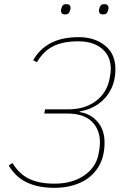

<svg xmlns="http://www.w3.org/2000/svg" viewBox="-20 -888 596 920"><path d="M240 12Q163 12 108.5 -14Q54 -40 22 -95L40 -107Q70 -56 118 -32Q166 -8 241 -8Q326 -8 383 -47Q440 -86 452 -149Q456 -169 457.5 -183.5Q459 -198 459 -205Q459 -267 420 -305.5Q381 -344 302 -344H192L196 -364H305Q386 -364 439 -403.5Q492 -443 505 -510Q508 -525 509.5 -537Q511 -549 511 -557Q511 -619 469 -654.5Q427 -690 355 -690Q282 -690 235 -666.5Q188 -643 157 -590L139 -599Q168 -652 222 -681Q276 -710 358 -710Q433 -710 483 -670Q533 -630 533 -557Q533 -501 510.5 -458Q488 -415 449.5 -388.5Q411 -362 362 -354L361 -351Q413 -344 447 -305Q481 -266 481 -205Q481 -135 450.5 -86.5Q420 -38 365.5 -13Q311 12 240 12ZM292 -819Q280 -819 276 -824.5Q272 -830 272 -836Q272 -840 273 -843.5Q274 -847 275 -851Q277 -858 281.5 -863Q286 -868 298 -868Q310 -868 314 -862.5Q318 -857 318 -851Q318 -847 317.5 -844Q317 -841 315 -836Q313 -829 308.5 -824Q304 -819 292 -819ZM474 -819Q462 -819 458 -824.5Q454 -830 454 -836Q454 -840 455 -843.5Q456 -847 457 -851Q459 -858 463.5 -863Q468 -868 480 -868Q492 -868 496 -862.5Q500 -857 500 -851Q500 -847 499.5 -844Q499 -841 497 -836Q495 -829 490.5 -824Q486 -819 474 -819Z"/></svg>

Font: IBM Plex Sans Thin
Style: Italic
Weight: 250
Italic angle: -11.31°
Designer: Mike Abbink, Paul van der Laan, Pieter van Rosmalen
Foundry: Bold Monday
Version: Version 3.201